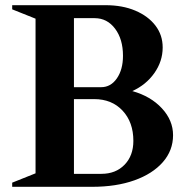

<svg xmlns="http://www.w3.org/2000/svg" viewBox="-20 -720 739 740"><path d="M27 0V-16L117 -52V-648L27 -684V-700H387Q452 -700 501.5 -679Q551 -658 579 -621.5Q607 -585 607 -537Q607 -484 575 -438.5Q543 -393 490 -369Q561 -349 604 -302.5Q647 -256 647 -199Q647 -140 607.5 -95Q568 -50 498 -25Q428 0 335 0ZM345 -650H265V-384H370Q407 -384 430.5 -418Q454 -452 454 -505Q454 -569 423.5 -609.5Q393 -650 345 -650ZM343 -338H265V-50H371Q426 -50 460 -85Q494 -120 494 -177Q494 -249 452.5 -293.5Q411 -338 343 -338Z"/></svg>

Font: Wittgenstein
Style: Bold
Weight: 700
Designer: Jörg Drees
Foundry: Jörg Drees
Version: Version 1.303; ttfautohint (v1.8.4.7-5d5b)